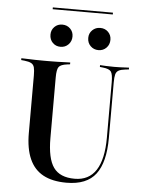

<svg xmlns="http://www.w3.org/2000/svg" viewBox="-57 -875 688 931"><g transform="rotate(5 287.0 -409.5)"><path d="M99.2 -369.4V-492.7Q99.2 -518.5 95.6 -532.3Q91.9 -546 80.6 -552Q69.4 -558.1 47.6 -560.5L31.5 -562.1V-571Q43.5 -571 60.1 -570.2Q76.6 -569.4 98 -569Q119.4 -568.5 142.7 -568.5H152.4H162.1Q185.5 -568.5 205.6 -569Q225.8 -569.4 242.3 -570.2Q258.9 -571 269.4 -571V-562.1L255.6 -560.5Q224.2 -556.5 214.9 -544Q205.6 -531.5 205.6 -492.7V-369.4ZM301.6 11.3Q233.1 11.3 188.3 -12.9Q143.5 -37.1 121.4 -87.1Q99.2 -137.1 99.2 -212.9V-369.4H205.6V-197.6Q205.6 -98.4 236.7 -54.8Q267.7 -11.3 339.5 -11.3Q408.9 -11.3 443.5 -64.9Q478.2 -118.5 478.2 -223.4V-369.4H487.9V-222.6Q487.9 -104 444 -46.4Q400 11.3 301.6 11.3ZM478.2 -369.4V-492.7Q478.2 -531.5 469.4 -544.4Q460.5 -557.3 429 -560.5L414.5 -562.1V-571Q425.8 -570.2 443.5 -569.4Q461.3 -568.5 483.1 -568.5Q498.4 -568.5 512.1 -569Q525.8 -569.4 537.1 -570.2Q548.4 -571 555.6 -571V-562.1L539.5 -560.5Q517.7 -558.1 506.5 -552Q495.2 -546 491.5 -532.3Q487.9 -518.5 487.9 -492.7V-369.4ZM215.3 -642.7Q192.7 -642.7 177.4 -658.1Q162.1 -673.4 162.1 -697.6Q162.1 -720.2 177.4 -735.5Q192.7 -750.8 215.3 -750.8Q238.7 -750.8 254 -735.5Q269.4 -720.2 269.4 -697.6Q269.4 -674.2 254 -658.5Q238.7 -642.7 215.3 -642.7ZM400 -642.7Q377.4 -642.7 361.7 -658.1Q346 -673.4 346 -697.6Q346 -720.2 361.7 -735.5Q377.4 -750.8 400 -750.8Q423.4 -750.8 438.7 -735.5Q454 -720.2 454 -697.6Q454 -674.2 438.7 -658.5Q423.4 -642.7 400 -642.7ZM162.1 -821V-829.8H454.8V-821Z"/></g></svg>

Font: Playfair 144pt SemiCondensed SemiBold
Style: Regular
Weight: 600
Width: 4
Designer: Claus Eggers Sørensen
Foundry: Claus Eggers Sørensen
Version: Version 2.203